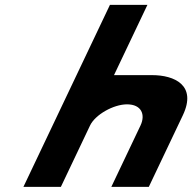

<svg xmlns="http://www.w3.org/2000/svg" viewBox="-20 -752 772 771"><path d="M74 -1.5H224.4L341.6 -248C362.2 -291.3 435.5 -333 490 -333C548.6 -333 564.8 -291.3 544.2 -248L427 -1.5H577.5L714.1 -288.8C771.9 -410.3 679.5 -450.3 591 -450.3H437.8L572 -732.5H421.5Z"/></svg>

Font: Hussar
Style: BdSuprExtOblFive
Weight: 700
Foundry: Cannot Into Space Fonts
Version: Version 2.00